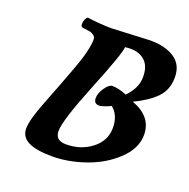

<svg xmlns="http://www.w3.org/2000/svg" viewBox="-121 -778 897 909"><g transform="rotate(20 327.0 -323.5)"><path d="M419 -307Q413 -303 392.5 -295.5Q372 -288 362 -288Q335 -288 335 -317Q335 -341 354.5 -369Q374 -397 390 -397Q422 -397 463 -380Q512 -431 512 -485.5Q512 -540 484 -566Q456 -592 412 -592Q401 -592 383 -590Q383 -559 303 -361.5Q223 -164 223 -110Q223 -62 277 -62Q352 -62 406 -104Q460 -146 460 -210.5Q460 -275 419 -307ZM292 -652 485 -661Q562 -661 608 -630Q654 -599 654 -536Q654 -473 615 -433Q576 -393 506 -360Q610 -322 610 -230Q610 -162 549 -104Q488 -46 402 -16Q316 14 235.5 14Q155 14 115 -6Q75 -26 75 -69Q75 -112 114 -211Q153 -310 192 -415Q231 -520 231 -573Q231 -586 221 -593.5Q211 -601 199.5 -603Q188 -605 163 -608Q154 -610 154 -623.5Q154 -637 160 -649Q166 -661 170 -661Q242 -652 292 -652Z"/></g></svg>

Font: Clara
Style: Regular
Weight: 400
Designer: Proyecto DEMO
Foundry: Proyecto DEMO
Version: Version 1.002